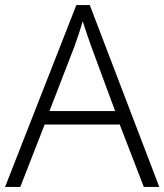

<svg xmlns="http://www.w3.org/2000/svg" viewBox="-20 -737 648 757"><path d="M547 0H608L334 -717H281L0 0H60L156 -246H452ZM339 -556 434 -299H175L274 -555C283 -580 296 -618 306 -653C316 -622 332 -575 339 -556Z"/></svg>

Font: Noto Sans Kannada Light
Style: Regular
Weight: 300
Designer: Jelle Bosma - Monotype Design Team
Foundry: Monotype Imaging Inc.
Version: Version 2.005